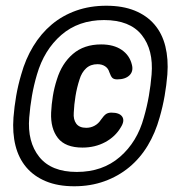

<svg xmlns="http://www.w3.org/2000/svg" viewBox="-20 -760 640 670"><path d="M239 -110Q182 -110 140 -127.5Q98 -145 71.5 -176.5Q45 -208 34 -252Q23 -296 27 -350Q30 -388 36.5 -425.5Q43 -463 54 -500Q69 -554 96 -598.5Q123 -643 160.5 -674.5Q198 -706 246 -723Q294 -740 351 -740Q408 -740 450 -723Q492 -706 519 -674.5Q546 -643 557 -598.5Q568 -554 564 -500Q561 -463 554.5 -425.5Q548 -388 537 -350Q522 -296 495.5 -252Q469 -208 431 -176.5Q393 -145 344.5 -127.5Q296 -110 239 -110ZM248 -160Q338 -160 398.5 -212.5Q459 -265 482 -350Q493 -388 499.5 -425.5Q506 -463 509 -500Q516 -586 474.5 -638Q433 -690 343 -690Q254 -690 194 -638Q134 -586 109 -500Q98 -463 91.5 -425.5Q85 -388 82 -350Q75 -265 117 -212.5Q159 -160 248 -160ZM401.5 -315.6Q382.4 -283 347.1 -264Q311.7 -245 268 -245Q208.2 -245 182.1 -278.3Q156.1 -311.5 158.4 -367Q159.7 -395.5 164.5 -425Q169.3 -454.5 178.6 -483Q195.7 -538.5 234.4 -571.7Q273.2 -605 333 -605Q376.7 -605 404.6 -586Q432.4 -567 440.2 -534.4Q446.3 -511.6 431.9 -497.3Q417.4 -483 388.8 -483Q378.1 -483 372.5 -487.8Q367 -492.7 361.5 -508.2Q357.8 -521.3 346.9 -528.6Q336 -536 320.2 -536Q296 -536 280.5 -521.6Q264.9 -507.2 257.6 -483Q248.3 -454.5 243.5 -425Q238.7 -395.5 237.4 -367Q235.4 -342.8 246.2 -328.4Q256.9 -314 281.1 -314Q296.9 -314 310.2 -321.4Q323.6 -328.7 331.9 -341.8Q342.8 -357.3 350.3 -362.2Q357.9 -367 368.6 -367Q397.2 -367 406.6 -352.7Q416 -338.4 401.5 -315.6Z"/></svg>

Font: Maple Mono
Style: Italic
Weight: 400
Italic angle: -10°
Monospace: yes
Designer: subframe7536
Version: Version 7.300